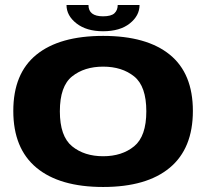

<svg xmlns="http://www.w3.org/2000/svg" viewBox="-20 -740 836 765"><path d="M391 5Q217.5 5 125.2 -71.8Q33 -148.5 33 -298Q33 -447.5 125.2 -522.2Q217.5 -597 391 -597Q564.5 -597 656.5 -522.2Q748.5 -447.5 748.5 -298Q748.5 -148.5 656.5 -71.8Q564.5 5 391 5ZM391 -117.5Q466 -117.5 514.5 -157.2Q563 -197 563 -296.5Q563 -396.5 514.5 -435.5Q466 -474.5 391 -474.5Q316 -474.5 267.2 -435.5Q218.5 -396.5 218.5 -296.5Q218.5 -197 267.2 -157.2Q316 -117.5 391 -117.5ZM390.5 -615.5Q325 -615.5 285 -646.5Q245 -677.5 245 -720H332.5Q332.5 -675 390.5 -675Q423 -675 436 -687.2Q449 -699.5 449 -720H536Q536 -677.5 497 -646.5Q458 -615.5 390.5 -615.5Z"/></svg>

Font: Anybody ExtraExpanded Regular
Style: Bold
Weight: 700
Width: 8
Designer: Tyler Finck
Foundry: Etcetera Type Company
Version: Version 1.010; ttfautohint (v1.8.3) -l 8 -r 50 -G 200 -x 14 